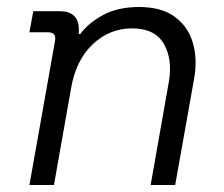

<svg xmlns="http://www.w3.org/2000/svg" viewBox="-20 -528 640 548"><path d="M64 0 137 -411Q142 -436 116 -436H64L75 -496H152Q177 -496 191 -483Q205 -470 205 -445V-431H209Q232 -462 274 -485Q316 -508 377 -508Q441 -508 479 -480Q517 -452 530.5 -405.5Q544 -359 534 -303L480 0H410L462 -295Q473 -359 447.5 -403Q422 -447 357 -447Q293 -447 245 -402Q197 -357 183 -277L134 0Z"/></svg>

Font: DM Mono Light
Style: Italic
Weight: 300
Italic angle: -10°
Designer: Colophon Foundry
Foundry: Colophon Foundry
Version: Version 1.000; ttfautohint (v1.8.2.53-6de2)